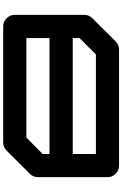

<svg xmlns="http://www.w3.org/2000/svg" viewBox="193 -941 748 1174"><g transform="rotate(-90 567.0 -354.0)"><path d="M212.4 -425.3H921.4V-566.9H313L212.4 -466.8ZM70.8 -496.1Q70.8 -525.4 91.8 -545.9L233.4 -688Q253.9 -708.5 283.2 -708.5H992.2Q1021.5 -708.5 1042.2 -687.7Q1063 -667 1063 -637.7V-212.4Q1063 -183.1 1042 -162.6L900.4 -20.5Q879.9 0 850.1 0H141.6Q112.3 0 91.6 -20.8Q70.8 -41.5 70.8 -70.8ZM921.4 -283.2H212.4V-141.6H820.8L921.4 -241.7Z"/></g></svg>

Font: Robtronika
Style: Regular
Weight: 400
Designer: GGBot
Version: 1.00